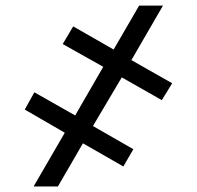

<svg xmlns="http://www.w3.org/2000/svg" viewBox="-20 -675 712 695"><path d="M420.8 -394.9 565.7 -312.5 603.3 -373.6 455.6 -457.4 570 -654.8H483.7L391.3 -495.7L245 -579.5L207 -515.6L353.7 -433.2L252.1 -257.1L104.4 -340.9L69.6 -278.4L214.5 -194.6L101.6 0H189.6L280.2 -156.2L426.5 -72.4L462.7 -134.9L316.4 -218.8Z"/></svg>

Font: Margiela Sans
Style: Bold
Weight: 700
Designer: Stefan Endress, Andreas Faust
Version: Version 1.100;FEAKit 1.0